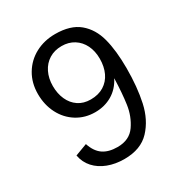

<svg xmlns="http://www.w3.org/2000/svg" viewBox="-173 -862 946 999"><g transform="rotate(-30 300.0 -363.0)"><path d="M80 -132 152 -159Q168.5 -108.5 201.5 -85.8Q234.5 -63 288 -63Q359.5 -63 394.8 -114Q430 -165 439.2 -229.5Q448.5 -294 451 -382Q425 -331 380 -304.5Q335 -278 278 -278Q217.5 -278 169 -308Q120.5 -338 93.2 -390.8Q66 -443.5 66 -509Q66 -575.5 96.8 -627Q127.5 -678.5 180.5 -706.8Q233.5 -735 299 -735Q391 -735 442.5 -692Q494 -649 513.5 -575Q533 -501 533 -395Q533 -282.5 513.8 -194.2Q494.5 -106 440.5 -48.5Q386.5 9 288 9Q234 9 189.8 -7.8Q145.5 -24.5 116.8 -56.2Q88 -88 80 -132ZM437 -508Q437 -553.5 419.8 -588.8Q402.5 -624 370.8 -644Q339 -664 297 -664Q254 -664 221.8 -644Q189.5 -624 171.8 -588Q154 -552 154 -506Q154 -461 170.2 -424.8Q186.5 -388.5 217.2 -367.8Q248 -347 291 -347Q337.5 -347 370.2 -367.5Q403 -388 420 -424.2Q437 -460.5 437 -508Z"/></g></svg>

Font: JuliaMono
Style: Regular
Weight: 400
Monospace: yes
Designer: cormullion
Foundry: corm
Version: Version 0.055; ttfautohint (v1.8.4)